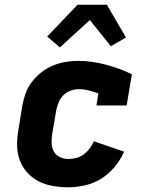

<svg xmlns="http://www.w3.org/2000/svg" viewBox="-20 -786 640 814"><path d="M270 8Q237 8 204.5 2.5Q172 -3 144.5 -17Q117 -31 96 -54Q75 -77 64 -106.5Q53 -136 52.5 -169Q52 -202 58 -235L74 -335Q79 -362 88 -388.5Q97 -415 114.5 -438Q132 -461 155 -479Q178 -497 204.5 -508Q231 -519 258 -523.5Q285 -528 311 -528Q342 -528 372 -523.5Q402 -519 430 -511.5Q458 -504 485.5 -494Q513 -484 539 -471L517 -339H389L397 -390Q377 -397 356.5 -402.5Q336 -408 314 -408Q297 -408 279 -401.5Q261 -395 248 -381.5Q235 -368 228 -350.5Q221 -333 218 -316L201 -216Q198 -196 199 -177Q200 -158 209 -142.5Q218 -127 234.5 -119.5Q251 -112 270 -112Q287 -112 304 -116.5Q321 -121 335 -131.5Q349 -142 360 -156.5Q371 -171 378 -187L506 -143Q492 -110 467 -79.5Q442 -49 410 -29Q378 -9 341.5 -0.5Q305 8 270 8ZM234 -585 180 -631 309 -766H433L514 -627L450 -590L361 -701Z"/></svg>

Font: Iosevka Etoile Heavy
Style: Italic
Weight: 900
Italic angle: -9°
Designer: Belleve Invis
Foundry: Belleve Invis
Version: Version 22.1.2; ttfautohint (v1.8.4)